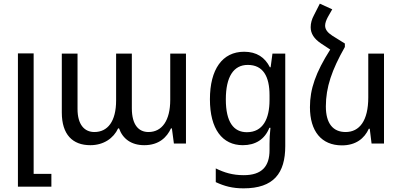

<svg xmlns="http://www.w3.org/2000/svg" viewBox="-20 -785 2199 1050"><path d="M78 236H261V166H164V-493H78Z M474 9C547 9 601 -29 626 -83H631C651 -26 698 9 769 9C850 9 893 -35 915 -83H920L931 0H997V-492H911V-239C911 -126 866 -63 792 -63C739 -63 701 -101 701 -193V-492H615V-236C615 -121 569 -63 496 -63C442 -63 404 -103 404 -189V-492H318V-170C318 -49 377 9 474 9Z M1312 245C1477 245 1540 162 1540 14V-492H1470L1460 -417H1456C1429 -471 1384 -502 1315 -502C1196 -502 1128 -406 1128 -242C1128 -79 1196 9 1308 9C1377 9 1428 -23 1453 -86H1459C1455 -51 1454 -25 1454 2V36C1454 124 1413 173 1313 173C1252 173 1207 159 1160 136V211C1207 233 1251 245 1312 245ZM1330 -62C1258 -62 1215 -117 1215 -241C1215 -365 1257 -430 1335 -430C1419 -430 1454 -367 1454 -264V-238C1454 -135 1418 -62 1330 -62Z M1866 -547 1797 -590C1771 -607 1758 -624 1758 -645C1758 -659 1764 -675 1773 -692L1797 -734L1729 -765L1697 -702C1685 -680 1679 -658 1679 -636C1679 -602 1697 -573 1736 -547L1786 -514C1706 -388 1675 -298 1675 -199C1675 -67 1738 10 1850 10C1926 10 1973 -28 1997 -81H2002L2012 0H2080V-492H1994V-252C1994 -125 1946 -63 1870 -63C1801 -63 1762 -110 1762 -203C1762 -308 1795 -403 1866 -528Z"/></svg>

Font: Noto Sans Armenian SemiCondensed
Style: Regular
Weight: 400
Width: 4
Designer: Monotype Design Team
Foundry: Monotype Imaging Inc.
Version: Version 2.008